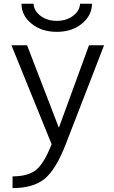

<svg xmlns="http://www.w3.org/2000/svg" viewBox="-20 -757 601 1008"><path d="M40 -519.5H122.1L288.1 -88.9H290L447.3 -519.5H526.4L325.2 0Q273.4 133.8 213.9 182.1Q154.3 230.5 45.9 230.5V168.9Q127 168.9 169.4 134.8Q211.9 100.6 251 0ZM400.4 -737.3H462.9Q462.9 -676.8 410.6 -633.3Q358.4 -589.8 278.3 -589.8Q198.2 -589.8 145.5 -632.8Q92.8 -675.8 92.8 -737.3H156.2Q158.2 -700.2 192.9 -673.8Q227.5 -647.5 277.8 -647.5Q328.1 -647.5 363.3 -673.8Q398.4 -700.2 400.4 -737.3Z"/></svg>

Font: Gen Shin Gothic Normal
Style: Regular
Weight: 300
Designer: [Source Han Sans]
Ryoko NISHIZUKA  (kana & ideographs); Paul D. Hunt (Latin, Greek & Cyrillic); Wenlong ZHANG  (bopomofo
Version: Version 1.002.20150607